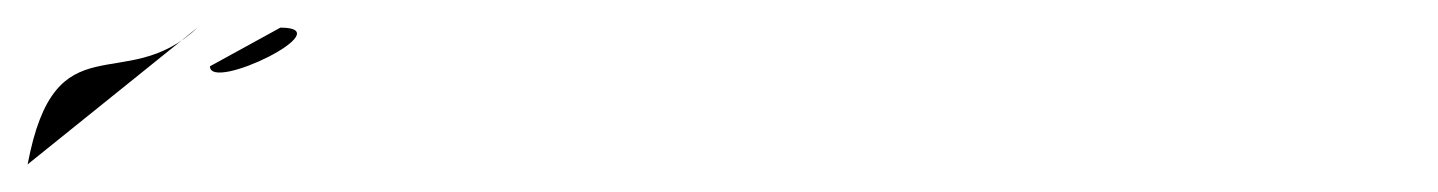

<svg xmlns="http://www.w3.org/2000/svg" viewBox="-152 -48 1041 139"><path d="M0 0C0 19 96 -28 51 -28ZM-9 -28C-62 22 -112 -35 -132 71Z"/></svg>

Font: MewTooHand
Style: WideLta
Weight: 400
Designer: Mew Too, Robert Jablonski
Version: Version 0.77